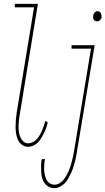

<svg xmlns="http://www.w3.org/2000/svg" viewBox="-20 -755 548 998"><path d="M126 8Q108 8 94 -2.5Q80 -13 73 -28.5Q66 -44 63.5 -61.5Q61 -79 61 -97Q61 -115 62.5 -133.5Q64 -152 67 -171L157 -717H57V-735H177L84 -168Q81 -152 79 -136Q77 -120 76.5 -104.5Q76 -89 77.5 -74Q79 -59 84.5 -45Q90 -31 100.5 -20.5Q111 -10 127 -10Q139 -10 151.5 -16.5Q164 -23 172.5 -33Q181 -43 187.5 -54.5Q194 -66 199 -78Q204 -90 208 -102Q212 -114 216 -127L228 -119Q225 -105 220.5 -91.5Q216 -78 209.5 -65Q203 -52 195.5 -39Q188 -26 178 -15.5Q168 -5 154 1.5Q140 8 126 8ZM485 -644Q479 -644 474 -646.5Q469 -649 466.5 -654Q464 -659 464 -665Q464 -671 465 -676Q466 -684 472.5 -690.5Q479 -697 487 -697Q492 -697 497 -694Q502 -691 504.5 -686Q507 -681 507.5 -675Q508 -669 508 -664Q506 -656 499.5 -650Q493 -644 485 -644ZM263 223Q247 223 233 215.5Q219 208 210.5 195.5Q202 183 198.5 168Q195 153 194 137Q193 121 193.5 104.5Q194 88 197 72H214Q211 86 210 100Q209 114 209.5 127.5Q210 141 213 154Q216 167 221.5 178.5Q227 190 238.5 197.5Q250 205 263 205Q276 205 288.5 198Q301 191 310 180Q319 169 325.5 157Q332 145 337.5 132.5Q343 120 347 107.5Q351 95 354 82Q357 69 360 56Q363 43 365 30L453 -502H352V-520H472L380 33Q378 48 375 62Q372 76 368 90.5Q364 105 359.5 119Q355 133 348.5 146.5Q342 160 334.5 173.5Q327 187 316 198Q305 209 291 216Q277 223 263 223Z"/></svg>

Font: Iosevka Curly Thin
Style: Italic
Weight: 100
Italic angle: -9°
Monospace: yes
Designer: Belleve Invis
Foundry: Belleve Invis
Version: Version 22.1.2; ttfautohint (v1.8.4)